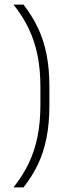

<svg xmlns="http://www.w3.org/2000/svg" viewBox="-20 -695 316 834"><path d="M155.5 -239V-317Q155.5 -394 142.8 -456Q130 -518 104.2 -571.8Q78.5 -625.5 38.5 -675H82Q119.5 -627 144.5 -574.5Q169.5 -522 182 -459.5Q194.5 -397 194.5 -319V-237Q194.5 -159.5 182.2 -96.8Q170 -34 145 18.5Q120 71 82 119H38.5Q78.5 69 104.2 15.5Q130 -38 142.8 -100.5Q155.5 -163 155.5 -239Z"/></svg>

Font: Anek Devanagari ExtraLight
Style: Regular
Weight: 250
Designer: Kailash Malviya (Devanagari) & Yesha Goshar (Latin)
Foundry: Ek Type
Version: Version 1.003